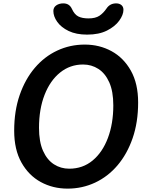

<svg xmlns="http://www.w3.org/2000/svg" viewBox="-20 -1112 856 1137"><path d="M380 5Q293 5 221.5 -34Q150 -73 107 -149.5Q64 -226 64 -338Q64 -455 96.5 -549Q129 -643 186 -710Q243 -777 319 -812.5Q395 -848 482 -848Q569 -848 640.5 -809Q712 -770 755 -693.5Q798 -617 798 -505Q798 -388 765.5 -294Q733 -200 676 -133Q619 -66 543 -30.5Q467 5 380 5ZM390 -113Q470 -113 528.5 -161.5Q587 -210 619 -295Q651 -380 651 -488Q651 -571 627 -624.5Q603 -678 562.5 -704Q522 -730 472 -730Q395 -730 336 -682.5Q277 -635 244 -550.5Q211 -466 211 -355Q211 -272 235 -218.5Q259 -165 299.5 -139Q340 -113 390 -113ZM496 -907Q431 -907 386.5 -928.5Q342 -950 319 -982.5Q296 -1015 296 -1047Q296 -1068 313 -1080Q330 -1092 355 -1092Q391 -1092 406 -1059Q421 -1026 444 -1014.5Q467 -1003 504 -1003Q545 -1003 568.5 -1018.5Q592 -1034 611 -1062Q631 -1092 668 -1092Q687 -1092 699 -1082Q711 -1072 711 -1054Q711 -1024 686 -989.5Q661 -955 613.5 -931Q566 -907 496 -907Z"/></svg>

Font: Pacifico
Style: Regular
Weight: 400
Designer: Vernon Adams
Foundry: Vernon Adams
Version: Version 3.010; ttfautohint (v1.8.4.7-5d5b)